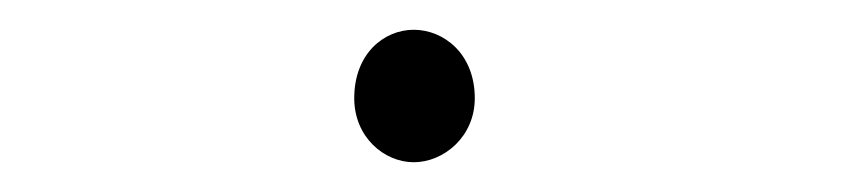

<svg xmlns="http://www.w3.org/2000/svg" viewBox="-20 -420 569 129"><path d="M258 -311C278 -311 299 -328 299 -354C299 -384 278 -400 258 -400C238 -400 218 -384 218 -354C218 -328 238 -311 258 -311Z"/></svg>

Font: Noto Sans JP Thin
Style: Regular
Weight: 100
Designer: Ryoko NISHIZUKA 西塚涼子 (kana, bopomofo & ideographs); Paul D. Hunt (Latin, Greek & Cyrillic); Sandoll Communications 산돌커뮤니
Foundry: Adobe
Version: Version 2.004;hotconv 1.0.118;makeotfexe 2.5.65603